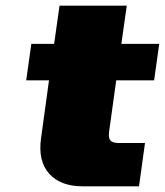

<svg xmlns="http://www.w3.org/2000/svg" viewBox="-20 -654 579 674"><path d="M363 -192Q361 -178 363.5 -169Q366 -160 374.5 -156Q383 -152 397 -152H489L468 0H270Q192 0 152.5 -44.5Q113 -89 124 -168L152 -372H72L90 -500H170L189 -634H425L406 -500H539L521 -372H388Z"/></svg>

Font: Fivo Sans Modern ExtBlk
Style: Regular
Weight: 900
Designer: Alexander Slobzheninov
Foundry: Alexander Slobzheninov
Version: 1.0